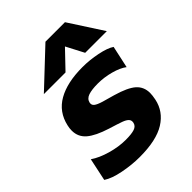

<svg xmlns="http://www.w3.org/2000/svg" viewBox="-230 -818 940 940"><g transform="rotate(-45 240.0 -348.0)"><path d="M253 -711H388L502 -535H352L304 -627L216 -535H66ZM-22 -29 3 -147Q38 -123 90.5 -108Q143 -93 191 -93Q232 -93 252.5 -100Q273 -107 277 -126Q280 -141 271 -150.5Q262 -160 241.5 -167.5Q221 -175 172 -190Q102 -212 69 -240Q36 -268 36 -312Q36 -329 40 -345Q57 -421 122 -458Q187 -495 293 -495Q343 -495 394.5 -484.5Q446 -474 471 -457L446 -342Q421 -361 377 -373Q333 -385 289 -385Q248 -385 224 -377Q200 -369 195 -347Q192 -332 203.5 -323Q215 -314 243 -305.5Q271 -297 305 -288Q378 -267 408 -240.5Q438 -214 438 -171Q438 -155 433 -130Q419 -62 357.5 -23.5Q296 15 180 15Q126 15 67.5 3.5Q9 -8 -22 -29Z"/></g></svg>

Font: Prompt Semibold
Style: Italic
Weight: 600
Italic angle: -12°
Designer: Katatrad Team
Foundry: CadsonDemak
Version: Version 1.000